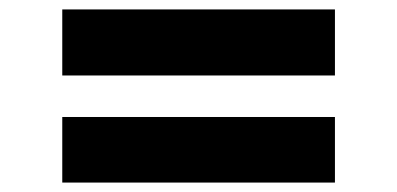

<svg xmlns="http://www.w3.org/2000/svg" viewBox="-20 -485 842 407"><path d="M112 -325V-465H690V-325ZM112 -98V-237H690V-98Z"/></svg>

Font: Lexend Mega
Style: Bold
Weight: 700
Version: Version 1.007